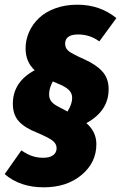

<svg xmlns="http://www.w3.org/2000/svg" viewBox="-23 -716 520 825"><path d="M339.8 -460.9Q389.2 -439 416.5 -409.2Q443.8 -379.4 443.8 -333Q443.8 -239.3 348.1 -187Q391.1 -149.9 391.1 -96.2Q391.1 -17.6 327.6 35.6Q264.2 88.9 165 88.9Q63 88.9 -2.9 32.2L68.8 -69.8Q94.7 -52.2 116.2 -45.2Q137.7 -38.1 163.1 -38.1Q190.4 -38.1 205.3 -49.1Q220.2 -60.1 220.2 -79.1Q220.2 -97.7 203.6 -111.1Q187 -124.5 136.2 -146Q83.5 -166.5 57.9 -194.8Q32.2 -223.1 32.2 -270Q32.2 -363.8 126 -414.1Q86.9 -450.2 86.9 -507.8Q86.9 -544.4 101.8 -578.1Q116.7 -611.8 144.3 -638.2Q171.9 -664.6 214.6 -680.2Q257.3 -695.8 309.1 -695.8Q406.7 -695.8 477.1 -638.2L403.8 -538.1Q363.3 -567.9 313 -567.9Q256.8 -567.9 256.8 -527.8Q256.8 -508.3 272.5 -496.1Q288.1 -483.9 339.8 -460.9ZM231 -255.9 267.1 -236.8Q287.1 -269 287.1 -295.9Q287.1 -315.4 272.7 -329.6Q258.3 -343.8 223.1 -357.9Q206.1 -365.2 204.1 -366.2Q188 -337.9 188 -310.1Q188 -292 198 -279.5Q208 -267.1 231 -255.9Z"/></svg>

Font: Fira Sans Compressed Heavy
Style: Italic
Weight: 900
Width: 3
Italic angle: -8°
Designer: Carrois Corporate & Edenspiekermann AG
Foundry: Carrois Corporate GbR & Edenspiekermann AG
Version: Version 4.203;PS 004.203;hotconv 1.0.88;makeotf.lib2.5.64775